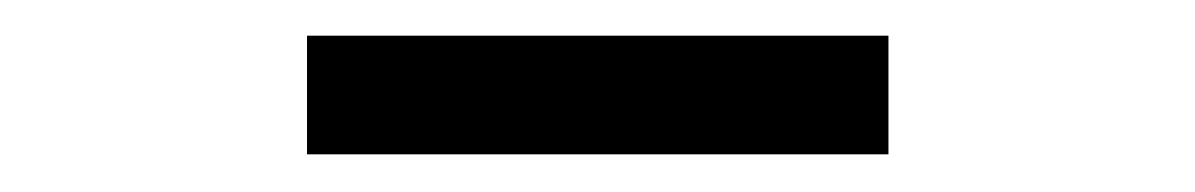

<svg xmlns="http://www.w3.org/2000/svg" viewBox="-20 -748 660 106"><path d="M149.5 -728.3H470.5V-662.8H149.5Z"/></svg>

Font: Monaspace Krypton Var
Style: Regular
Weight: 400
Designer: Riley Cran and the Lettermatic Team
Version: Version 1.101 (Monaspace Krypton Var)